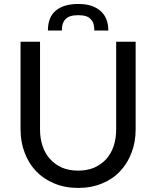

<svg xmlns="http://www.w3.org/2000/svg" viewBox="-20 -924 775 953"><path d="M368.2 -77.1Q412.1 -77.1 447.3 -91.8Q482.4 -107.4 506.8 -133.8Q531.2 -161.1 543.9 -198.2Q556.6 -236.3 556.6 -281.2Q556.6 -425.8 556.6 -716.8Q581.1 -716.8 653.3 -716.8Q653.3 -607.4 653.3 -281.2Q653.3 -218.8 632.8 -166Q613.3 -113.3 576.2 -74.2Q540 -35.2 487.3 -13.7Q433.6 8.8 368.2 8.8Q301.8 8.8 249 -13.7Q196.3 -35.2 159.2 -74.2Q122.1 -113.3 102.5 -166Q82 -218.8 82 -281.2Q82 -425.8 82 -716.8Q106.4 -716.8 178.7 -716.8Q178.7 -607.4 178.7 -281.2Q178.7 -236.3 191.4 -199.2Q204.1 -161.1 228.5 -134.8Q252.9 -107.4 288.1 -91.8Q323.2 -77.1 368.2 -77.1ZM368.2 -904.3Q439.5 -904.3 478.5 -870.1Q517.6 -835.9 517.6 -772.5Q494.1 -772.5 448.2 -772.5Q448.2 -790 444.3 -804.7Q440.4 -819.3 430.7 -828.1Q421.9 -838.9 406.2 -843.8Q390.6 -848.6 368.2 -848.6Q345.7 -848.6 330.1 -843.8Q314.5 -838.9 304.7 -828.1Q295.9 -819.3 291 -804.7Q287.1 -790 287.1 -772.5Q263.7 -772.5 217.8 -772.5Q217.8 -839.8 257.8 -872.1Q296.9 -904.3 368.2 -904.3Z"/></svg>

Font: Lato
Style: Regular
Weight: 400
Designer: Lukasz Dziedzic with Adam Twardoch and Botio Nikoltchev
Version: Version 2.015; 2015-08-06; http://www.latofonts.com/